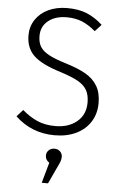

<svg xmlns="http://www.w3.org/2000/svg" viewBox="-63 -739 665 1062"><g transform="rotate(5 269.5 -208.5)"><path d="M464 -620 429 -582Q390 -615 353 -630Q316 -645 269 -645Q205 -645 166 -613.5Q127 -582 127 -529Q127 -493 141.5 -469.5Q156 -446 190 -427.5Q224 -409 287 -390Q355 -369 397 -345Q439 -321 462 -283Q485 -245 485 -187Q485 -129 457 -84Q429 -39 377.5 -14Q326 11 258 11Q130 11 39 -75L73 -113Q115 -77 158 -58.5Q201 -40 257 -40Q331 -40 377.5 -79Q424 -118 424 -185Q424 -227 408.5 -254Q393 -281 358.5 -300.5Q324 -320 261 -340Q156 -372 111 -414Q66 -456 66 -528Q66 -576 91.5 -614.5Q117 -653 162.5 -674.5Q208 -696 267 -696Q330 -696 375.5 -677.5Q421 -659 464 -620ZM308 127Q308 139 303.5 152Q299 165 285 193L245 279H210L242 165Q220 151 220 127Q220 109 232.5 97Q245 85 264 85Q283 85 295.5 97Q308 109 308 127Z"/></g></svg>

Font: Statis Sans Light
Style: Regular
Weight: 300
Designer: bBox Type GmbH
Foundry: bBox Type GmbH
Version: Version 1.000